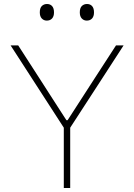

<svg xmlns="http://www.w3.org/2000/svg" viewBox="-20 -940 669 960"><path d="M300 -300 138 -550.5Q112.5 -590 88.5 -627.2Q64.5 -664.5 33 -713H71Q105.5 -659.5 130 -621.5Q154.5 -583.5 176.5 -549.5Q198.5 -515.5 225 -474L312 -339H318L402 -469Q430 -512.5 453 -548Q476 -583.5 501 -622Q526 -660.5 560 -713H598Q571 -671.5 544.8 -631Q518.5 -590.5 493 -551L330 -300ZM299 0Q299 -61 299 -117Q299 -173 299 -238V-326H331V-238Q331 -173 331 -117Q331 -61 331 0ZM414 -837Q399 -837 389 -847.5Q379 -858 379 -878Q379 -900 389.2 -910Q399.5 -920 415 -920Q431 -920 440.5 -909.5Q450 -899 450 -878Q450 -858 440.2 -847.5Q430.5 -837 414 -837ZM214 -837Q199 -837 189 -847.5Q179 -858 179 -878Q179 -900 189.2 -910Q199.5 -920 215 -920Q231 -920 240.5 -909.5Q250 -899 250 -878Q250 -858 240.2 -847.5Q230.5 -837 214 -837Z"/></svg>

Font: Commissioner Thin Thin
Style: Regular
Weight: 250
Version: Version 1.000